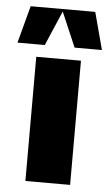

<svg xmlns="http://www.w3.org/2000/svg" viewBox="-92 -735 443 770"><g transform="rotate(5 130.0 -350.0)"><path d="M220 0H40V-500H220ZM300 -550H190L130 -690L70 -550H-40L0 -700H260Z"/></g></svg>

Font: Fivo Sans Modern Heavy
Style: Regular
Weight: 900
Designer: Alexander Slobzheninov
Foundry: Alexander Slobzheninov
Version: 1.0